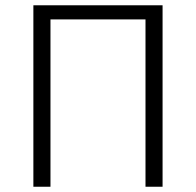

<svg xmlns="http://www.w3.org/2000/svg" viewBox="-20 -710 745 730"><path d="M106.9 0V-689.9H598.1V0H533.2V-636.2H171.9V0Z"/></svg>

Font: Acari Sans Light
Style: Regular
Weight: 300
Designer: Alfredo Marco Pradil and Stefan Peev
Foundry: Hanken Design Co.
Version: Version 1.045;January 11, 2019;FontCreator 11.5.0.2425 64-bi